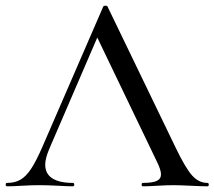

<svg xmlns="http://www.w3.org/2000/svg" viewBox="-25 -655 754 675"><path d="M704 0Q685 0 645 -2Q603 -4 585 -4Q562 -4 528 -2Q496 0 477 0Q473 0 473 -6Q473 -12 477 -12Q511 -12 526 -19Q541 -26 541 -42Q541 -58 526 -88L317 -523L148 -131Q134 -98 134 -76Q134 -44 159 -28Q184 -12 231 -12Q236 -12 236 -6Q236 0 231 0Q213 0 179 -2Q141 -4 113 -4Q86 -4 52 -2Q20 0 0 0Q-5 0 -5 -6Q-5 -12 0 -12Q27 -12 46.5 -23Q66 -34 84 -61Q102 -88 125 -141L338 -632Q340 -635 345 -635Q352 -635 353 -632L592 -137Q627 -64 650.5 -38Q674 -12 704 -12Q709 -12 709 -6Q709 0 704 0Z"/></svg>

Font: Cormorant Infant Medium
Style: Regular
Weight: 500
Designer: Christian Thalmann (Catharsis Fonts)
Version: Version 3.000